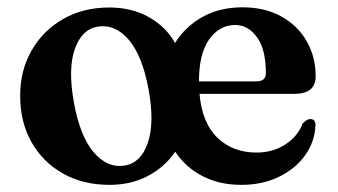

<svg xmlns="http://www.w3.org/2000/svg" viewBox="-20 -506 948 538"><path d="M286 -485Q350 -485 398 -457.5Q446 -430 470.5 -385.5Q499.5 -432 547.8 -458.8Q596 -485.5 660 -485.5Q722 -485.5 768 -460Q814 -434.5 839.2 -390.8Q864.5 -347 864.5 -292Q864.5 -243 804.5 -243H539Q546.5 -161 589.5 -119.8Q632.5 -78.5 699 -78.5Q744.5 -78.5 779.5 -101.2Q814.5 -124 828 -160Q841 -173 849.5 -172.5Q864.5 -172 864 -154.5Q862 -109 835.2 -71.2Q808.5 -33.5 762.2 -10.8Q716 12 656 12Q595 12 547.5 -12.5Q500 -37 471 -81Q442 -38 394.5 -13Q347 12 287 12Q213 12 156.5 -19.8Q100 -51.5 68.2 -107.8Q36.5 -164 36.5 -238Q36.5 -308.5 68.5 -364.5Q100.5 -420.5 157 -452.8Q213.5 -485 286 -485ZM639 -436Q595 -436 566.2 -395.8Q537.5 -355.5 537.5 -278H699Q725 -278 725 -301.5Q725 -367 700.2 -401.5Q675.5 -436 639 -436ZM329 -42Q374.5 -49 394 -105.2Q413.5 -161.5 396.5 -254.5Q379 -350 340.8 -394.5Q302.5 -439 254.5 -431.5Q209.5 -424.5 189.8 -369Q170 -313.5 187 -219Q204.5 -123.5 242.8 -79Q281 -34.5 329 -42Z"/></svg>

Font: Fraunces 9pt S000 SemiBold
Style: Regular
Weight: 600
Version: Version 1.000; ttfautohint (v1.8.3)